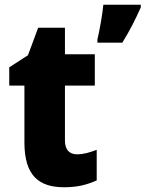

<svg xmlns="http://www.w3.org/2000/svg" viewBox="-20 -780 614 810"><path d="M574 -749V-760H416C412 -718 400 -651 391 -614V-600H496C529 -653 552 -700 574 -749ZM305 -129C272 -129 254 -149 254 -187V-419H380V-551H254V-663H141L98 -547L19 -496V-419H83V-179C83 -38 145 10 251 10C310 10 350 -2 388 -19V-148C359 -137 333 -129 305 -129Z"/></svg>

Font: Noto Sans Bengali SemiCondensed ExtraBold
Style: Regular
Weight: 800
Width: 4
Designer: Joana Ranito - Universal Thirst; Jelle Bosma - Monotype Design Team
Foundry: Universal Thirst ehf.
Version: Version 3.000